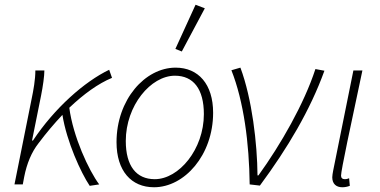

<svg xmlns="http://www.w3.org/2000/svg" viewBox="-20 -777 1602 809"><path d="M41 0H76L82 -32C93 -88 113 -136 142 -173C175 -217 209 -257 243 -293C261 -180 321 -49 358 6L398 0C354 -59 288 -201 272 -323C333 -381 394 -425 452 -449L440 -483C336 -433 210 -322 119 -185H115L153 -374C161 -414 167 -457 167 -480H129C129 -442 121 -397 113 -359Z M629 12C757 12 878 -123 878 -302C878 -422 816 -492 720 -492C591 -492 471 -357 471 -178C471 -57 533 12 629 12ZM632 -22C554 -22 510 -78 510 -183C510 -332 615 -458 717 -458C795 -458 839 -402 839 -296C839 -148 734 -22 632 -22ZM746 -560 843 -742 804 -757 719 -571Z M1032 0 1075 5C1192 -153 1287 -313 1347 -479L1309 -486C1261 -339 1163 -168 1069 -38H1065C1064 -172 1042 -361 993 -492L955 -481C1007 -350 1030 -174 1032 0Z M1422 12C1434 12 1443 10 1454 6L1451 -26C1441 -22 1437 -22 1433 -22C1423 -22 1417 -27 1417 -37C1417 -59 1457 -245 1507 -480H1469L1384 -59C1382 -48 1380 -37 1380 -30C1380 -2 1397 12 1422 12Z"/></svg>

Font: Source Sans Pro Light
Style: Italic
Weight: 300
Italic angle: -11°
Designer: Paul D. Hunt
Foundry: Adobe Systems Incorporated
Version: Version 3.006;hotconv 1.0.111;makeotfexe 2.5.65597